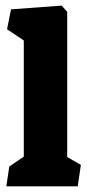

<svg xmlns="http://www.w3.org/2000/svg" viewBox="-20 -658 307 678"><path d="M197.8 -638.2 19 -625 4.9 -554.7 64 -515.1V-105L12.7 -69.8L2.4 0H254.4L265.6 -75.7L217.3 -103.5V-616.2Z"/></svg>

Font: Neuton ExtraBold
Style: Regular
Weight: 800
Designer: Brian M Zick
Foundry: Brian M Zick
Version: Version 1.560